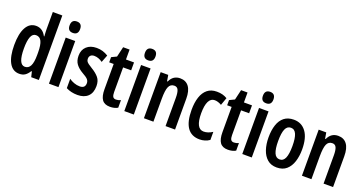

<svg xmlns="http://www.w3.org/2000/svg" viewBox="-38 -1438 4028 2126"><g transform="rotate(20 1976.0 -375.0)"><path d="M198 10Q120 10 79 -63.5Q38 -137 38 -272Q38 -406 79 -479.5Q120 -553 195 -553Q273 -553 314 -474H319Q317 -502 316 -523Q315 -544 315 -559V-760H427V0H337L322 -63H315Q292 -26 265 -8Q238 10 198 10ZM230 -84Q273 -84 294 -125Q315 -166 315 -252V-283Q315 -372 294.5 -414Q274 -456 229 -456Q189 -456 170.5 -409Q152 -362 152 -272Q152 -84 230 -84Z M602 -753Q664 -753 664 -685Q664 -618 602 -618Q540 -618 540 -685Q540 -753 602 -753ZM658 -543V0H546V-543Z M1050 -154Q1050 -74 1006 -32Q962 10 884 10Q845 10 811 2Q777 -6 749 -21V-131Q773 -113 807 -100.5Q841 -88 875 -88Q939 -88 939 -148Q939 -173 922.5 -192Q906 -211 857 -238Q806 -267 777 -305Q748 -343 748 -404Q748 -472 791.5 -512.5Q835 -553 909 -553Q947 -553 980.5 -543Q1014 -533 1046 -513L1012 -426Q990 -442 965 -451.5Q940 -461 914 -461Q886 -461 871 -446.5Q856 -432 856 -408Q856 -391 862.5 -379Q869 -367 887 -353.5Q905 -340 938 -320Q988 -290 1019 -253Q1050 -216 1050 -154Z M1302 -88Q1328 -88 1358 -101V-12Q1339 -1 1316 4.5Q1293 10 1266 10Q1202 10 1173.5 -30Q1145 -70 1145 -152V-450H1092V-511L1152 -540L1180 -660H1256V-543H1351V-450H1256V-159Q1256 -123 1266 -105.5Q1276 -88 1302 -88Z M1490 -753Q1552 -753 1552 -685Q1552 -618 1490 -618Q1428 -618 1428 -685Q1428 -753 1490 -753ZM1546 -543V0H1434V-543Z M1893 -553Q1960 -553 1996 -505Q2032 -457 2032 -363V0H1920V-333Q1920 -393 1907 -423.5Q1894 -454 1860 -454Q1814 -454 1795.5 -411.5Q1777 -369 1777 -269V0H1665V-543H1754L1766 -472H1773Q1810 -553 1893 -553Z M2323 10Q2129 10 2129 -269Q2129 -354 2150 -418Q2171 -482 2214.5 -517.5Q2258 -553 2325 -553Q2363 -553 2392.5 -545Q2422 -537 2448 -521L2416 -431Q2373 -456 2334 -456Q2289 -456 2265.5 -408.5Q2242 -361 2242 -269Q2242 -87 2336 -87Q2386 -87 2439 -121V-26Q2414 -8 2383.5 1Q2353 10 2323 10Z M2692 -88Q2718 -88 2748 -101V-12Q2729 -1 2706 4.5Q2683 10 2656 10Q2592 10 2563.5 -30Q2535 -70 2535 -152V-450H2482V-511L2542 -540L2570 -660H2646V-543H2741V-450H2646V-159Q2646 -123 2656 -105.5Q2666 -88 2692 -88Z M2880 -753Q2942 -753 2942 -685Q2942 -618 2880 -618Q2818 -618 2818 -685Q2818 -753 2880 -753ZM2936 -543V0H2824V-543Z M3430 -273Q3430 -194 3409.5 -130Q3389 -66 3345.5 -28Q3302 10 3231 10Q3164 10 3120.5 -27.5Q3077 -65 3055.5 -129Q3034 -193 3034 -273Q3034 -358 3055 -421Q3076 -484 3120 -518.5Q3164 -553 3233 -553Q3324 -553 3377 -481.5Q3430 -410 3430 -273ZM3148 -271Q3148 -179 3168 -132Q3188 -85 3232 -85Q3276 -85 3296 -132Q3316 -179 3316 -273Q3316 -365 3296 -411.5Q3276 -458 3232 -458Q3188 -458 3168 -412Q3148 -366 3148 -271Z M3755 -553Q3822 -553 3858 -505Q3894 -457 3894 -363V0H3782V-333Q3782 -393 3769 -423.5Q3756 -454 3722 -454Q3676 -454 3657.5 -411.5Q3639 -369 3639 -269V0H3527V-543H3616L3628 -472H3635Q3672 -553 3755 -553Z"/></g></svg>

Font: Noto Sans Ethiopic ExtraCondensed SemiBold
Style: Regular
Weight: 600
Width: 2
Designer: Monotype Design Team
Foundry: Monotype Imaging Inc.
Version: Version 2.102; ttfautohint (v1.8.4.7-5d5b)